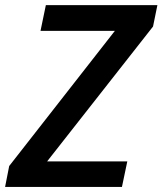

<svg xmlns="http://www.w3.org/2000/svg" viewBox="-39 -734 638 754"><path d="M439.9 0H-19L-2.9 -82L412.1 -612.8H120.1L141.1 -713.9H579.1L562 -629.9L146 -100.1H460.9Z"/></svg>

Font: TypoPRO Open Sans
Style: Italic
Weight: 600
Italic angle: -12°
Foundry: Ascender Corporation
Version: Version 1.10